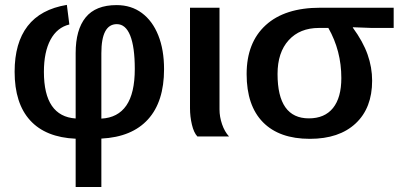

<svg xmlns="http://www.w3.org/2000/svg" viewBox="-20 -560 1654 788"><path d="M653.3 -275.9Q653.3 -142.6 587.4 -70.1Q521.5 2.4 396 8.8V207.5H290.5V9.3Q167.5 3.9 103.8 -65.9Q40 -135.7 40 -265.6Q40 -383.8 93.3 -452.9Q146.5 -522 254.4 -540L264.6 -459.5Q214.4 -447.3 187.3 -397Q160.2 -346.7 160.2 -265.1Q160.2 -173.3 192.9 -125.7Q225.6 -78.1 290.5 -73.7V-342.3Q290.5 -438 331.5 -488.5Q372.6 -539.1 458.5 -539.1Q518.6 -539.1 562.3 -506.6Q606 -474.1 629.6 -415Q653.3 -356 653.3 -275.9ZM533.2 -276.9Q533.2 -367.2 514.4 -414.1Q495.6 -460.9 459.5 -460.9Q396 -460.9 396 -341.8V-73.2Q463.9 -76.7 498.5 -127Q533.2 -177.2 533.2 -276.9Z M790 0Q775.4 -15.6 767.6 -48.6Q759.8 -81.5 759.8 -115.2V-528.3H880.9V-110.8Q880.9 -80.6 891.4 -50Q901.9 -19.5 919.9 0Z M1507.3 -229Q1507.3 -116.7 1439.7 -53.5Q1372.1 9.8 1251.5 9.8Q1126.5 9.8 1059.3 -58.3Q992.2 -126.5 992.2 -255.9Q992.2 -385.3 1070.6 -456.8Q1148.9 -528.3 1294.4 -528.3H1595.7V-445.3H1505.4L1428.2 -448.2V-446.3Q1469.7 -389.6 1488.5 -336.7Q1507.3 -283.7 1507.3 -229ZM1380.9 -239.7Q1380.9 -351.6 1327.6 -445.3H1289.1Q1210.4 -445.3 1164.8 -395Q1119.1 -344.7 1119.1 -256.3Q1119.1 -74.2 1247.6 -74.2Q1312.5 -74.2 1346.7 -116.7Q1380.9 -159.2 1380.9 -239.7Z"/></svg>

Font: Arimo SemiBold
Style: Regular
Weight: 600
Designer: Steve Matteson
Foundry: Monotype Imaging Inc.
Version: Version 1.33